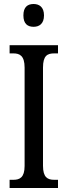

<svg xmlns="http://www.w3.org/2000/svg" viewBox="-20 -940 337 960"><path d="M148 -806C176 -806 200 -821 200 -863C200 -905 176 -920 148 -920C118 -920 97 -905 97 -863C97 -821 118 -806 148 -806ZM28 0H270V-41H251C218 -41 195 -53 195 -111V-602C195 -662 217 -673 251 -673H270V-714H28V-673H47C78 -673 103 -662 103 -602V-110C103 -52 78 -41 47 -41H28Z"/></svg>

Font: Noto Serif Devanagari ExtraCondensed
Style: Regular
Weight: 400
Width: 2
Designer: Universal Thirst, Indian Type Foundry and the Monotype Design Team
Foundry: Monotype Imaging Inc.
Version: Version 2.004